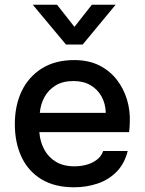

<svg xmlns="http://www.w3.org/2000/svg" viewBox="-20 -789 614 815"><path d="M295 6Q212 6 156 -28Q100 -62 71.5 -122.5Q43 -183 43 -262Q43 -342 72.5 -403Q102 -464 158.5 -499Q215 -534 295 -534Q356 -534 401 -511.5Q446 -489 475.5 -451Q505 -413 519 -366.5Q533 -320 531 -270Q531 -259 530 -249Q529 -239 528 -228H147Q150 -188 167.5 -155Q185 -122 217 -102.5Q249 -83 296 -83Q322 -83 346.5 -89.5Q371 -96 390.5 -110.5Q410 -125 418 -148H522Q509 -95 475.5 -60.5Q442 -26 394.5 -10Q347 6 295 6ZM149 -310H429Q428 -349 411 -379.5Q394 -410 364 -427.5Q334 -445 292 -445Q246 -445 215.5 -426Q185 -407 168.5 -376.5Q152 -346 149 -310ZM260 -600 119 -769H222L296 -675L370 -769H471L331 -600Z"/></svg>

Font: Onest Medium
Style: Regular
Weight: 500
Designer: Dmitri Voloshin, Andrey Kudryavtsev
Foundry: Dmitri Voloshin, Andrey Kudryavtsev
Version: Version 1.000;gftools[0.9.33]